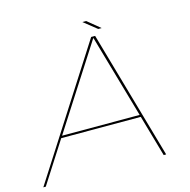

<svg xmlns="http://www.w3.org/2000/svg" viewBox="-122 -871 971 979"><g transform="rotate(-15 363.0 -381.0)"><path d="M-12.5 0 421.5 -677.5H442.5L636 0H623L560.5 -218.5H140.5L0.5 0ZM148 -229.5H557.5L431.5 -668.5H430ZM467 -707.5 398 -762.5H418L485 -707.5Z"/></g></svg>

Font: Anybody ExtraExpanded Thin
Style: Italic
Weight: 100
Width: 8
Italic angle: -10°
Designer: Tyler Finck
Foundry: Etcetera Type Company
Version: Version 1.010; ttfautohint (v1.8.3) -l 8 -r 50 -G 200 -x 14 